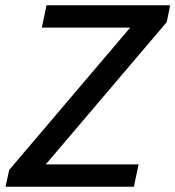

<svg xmlns="http://www.w3.org/2000/svg" viewBox="-20 -710 667 730"><path d="M1 0 15 -64 475 -605H139L157 -690H627L614 -626L154 -85H507L489 0Z"/></svg>

Font: Radio Canada
Style: Italic
Weight: 400
Italic angle: -12°
Designer: Charles Daoud, Etienne Aubert Bonn, Alexandre Saumier Demers, Jacques Le Bailly
Foundry: Radio-Canada
Version: Version 2.104;gftools[0.9.28.dev5+ged2979d]